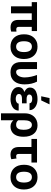

<svg xmlns="http://www.w3.org/2000/svg" viewBox="1415 -2237 1025 3895"><g transform="rotate(90 1927.5 -289.5)"><path d="M23 -421H109V0H250V-421H384V-147C384 -44 434 9 536 9C570 9 596 4 621 -4V-111C610 -108 595 -107 580 -107C540 -107 525 -122 525 -162V-421H610V-528H23Z M676 -259C676 -220 681 -185 692 -152C724 -58 802 10 927 10C967 10 1003 4 1034 -10C1122 -49 1177 -134 1177 -259V-269C1177 -308 1171 -343 1160 -376C1128 -470 1051 -538 926 -538C886 -538 851 -532 820 -518C732 -479 676 -394 676 -269ZM817 -259V-269C817 -351 844 -424 926 -424C1008 -424 1036 -352 1036 -269V-259C1036 -176 1009 -104 927 -104C843 -104 817 -175 817 -259Z M1239 -204C1239 -65 1310 10 1447 10C1490 10 1527 3 1558 -12C1646 -54 1692 -148 1692 -276C1692 -378 1670 -461 1636 -528H1501C1528 -453 1550 -371 1551 -276C1551 -231 1540 -189 1523 -159C1507 -132 1482 -104 1442 -104C1393 -104 1381 -151 1381 -203V-528H1239Z M1746 -149C1746 -124 1752 -101 1765 -82C1805 -21 1890 10 1992 10C2053 10 2111 -6 2150 -30C2190 -54 2223 -95 2223 -156H2082C2082 -148 2080 -141 2076 -134C2060 -109 2026 -96 1984 -96C1937 -96 1887 -114 1887 -160C1887 -210 1932 -223 1985 -223H2076V-317H1985C1938 -317 1897 -332 1897 -373C1897 -380 1899 -387 1902 -394C1914 -420 1945 -431 1984 -431C2027 -431 2074 -418 2074 -376H2215C2215 -401 2209 -424 2197 -444C2161 -503 2087 -538 1992 -538C1957 -538 1925 -535 1896 -528C1823 -511 1756 -471 1756 -384C1756 -327 1801 -291 1846 -272C1791 -254 1746 -217 1746 -149ZM1933 -613H2017L2097 -782H1969Z M2279 203H2420V-49C2450 -14 2488 10 2550 10C2583 10 2612 3 2638 -10C2715 -49 2754 -134 2754 -250V-260C2754 -301 2749 -338 2739 -372C2711 -468 2643 -538 2520 -538C2483 -538 2450 -532 2420 -519C2336 -483 2279 -401 2279 -282ZM2420 -148V-270C2420 -344 2440 -424 2513 -424C2531 -424 2546 -420 2559 -411C2599 -384 2613 -327 2613 -260V-250C2613 -172 2590 -104 2513 -104C2468 -104 2437 -120 2420 -148Z M2799 -415H2962V-162C2962 -52 3013 10 3118 10C3156 10 3182 3 3210 -6L3195 -113C3178 -107 3169 -105 3147 -105C3113 -105 3103 -125 3103 -160V-415H3277V-528H2799Z M3323 -259C3323 -220 3328 -185 3339 -152C3371 -58 3449 10 3574 10C3614 10 3650 4 3681 -10C3769 -49 3824 -134 3824 -259V-269C3824 -308 3818 -343 3807 -376C3775 -470 3698 -538 3573 -538C3533 -538 3498 -532 3467 -518C3379 -479 3323 -394 3323 -269ZM3464 -259V-269C3464 -351 3491 -424 3573 -424C3655 -424 3683 -352 3683 -269V-259C3683 -176 3656 -104 3574 -104C3490 -104 3464 -175 3464 -259Z"/></g></svg>

Font: Asimov Pro
Style: Bd
Weight: 700
Designer: Google
Version: Version 2.000980; 2014